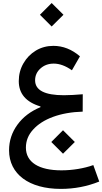

<svg xmlns="http://www.w3.org/2000/svg" viewBox="-20 -913 673 1263"><path d="M394.5 98.1 472.2 21 394.5 -56.2 317.4 21ZM505.9 -542.5C452.6 -588.4 394 -611.3 331.1 -611.3C289.1 -611.3 251 -601.1 216.3 -580.6C181.6 -559.6 154.3 -531.7 134.3 -496.6C113.8 -461.4 103.5 -422.4 103.5 -379.4C103.5 -296.9 150.9 -241.2 246.1 -212.9V-208C181.6 -181.2 131.3 -143.1 94.7 -92.8C58.1 -42.5 39.6 13.7 39.6 75.7C39.6 232.4 170.9 329.6 379.9 329.6C468.8 329.6 553.2 313.5 632.8 281.2L593.8 172.9C533.2 194.8 456.5 207.5 383.8 207.5C234.9 207.5 150.4 153.8 150.4 58.1C150.4 13.7 166 -25.9 197.8 -60.5C260.3 -130.4 376 -174.3 523.9 -178.7L524.4 -293C479.5 -289.1 435.5 -286.6 400.4 -286.6C273.9 -286.6 210.9 -319.3 210.9 -384.8C210.9 -415.5 222.7 -441.9 246.6 -462.9C270 -483.9 298.8 -494.6 333.5 -494.6C371.6 -494.6 411.6 -480 453.1 -450.7ZM319.8 -738.8 397.5 -815.9 319.8 -893.1 242.7 -815.9Z"/></svg>

Font: Estedad SemiBold
Style: Regular
Weight: 600
Designer: Amin Abedi
Version: Version 7.3